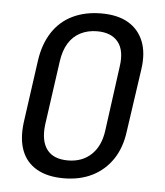

<svg xmlns="http://www.w3.org/2000/svg" viewBox="-45 -587 546 635"><g transform="rotate(5 228.0 -270.0)"><path d="M189 7Q135 7 99.5 -13.5Q64 -34 49.5 -72.5Q35 -111 42 -166L71 -374Q79 -429 104.5 -468Q130 -507 171.5 -527Q213 -547 267 -547Q321 -547 356 -526.5Q391 -506 406.5 -467.5Q422 -429 414 -374L384 -166Q377 -111 351 -72.5Q325 -34 284 -13.5Q243 7 189 7ZM198 -53Q245 -53 275.5 -81.5Q306 -110 313 -163L342 -377Q350 -431 327.5 -459Q305 -487 258 -487Q227 -487 202.5 -474.5Q178 -462 163 -437.5Q148 -413 143 -377L113 -163Q107 -110 128.5 -81.5Q150 -53 198 -53Z"/></g></svg>

Font: Pathway Extreme Condensed Light
Style: Italic
Weight: 300
Width: 3
Italic angle: -8°
Version: Version 1.001;gftools[0.9.26]